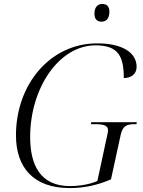

<svg xmlns="http://www.w3.org/2000/svg" viewBox="-20 -944 723 974"><path d="M495 -834C515 -834 535 -846 535 -885C535 -913 520 -924 499 -924C475 -924 459 -907 459 -874C459 -846 474 -834 495 -834ZM333 10C411 10 474 -5 543 -34L592 -259C602 -306 624 -314 662 -314H672L674 -324H443L441 -314H462C505 -314 528 -308 528 -283C528 -278 527 -269 525 -263L474 -26C439 -10 386 0 335 0C183 0 133 -109 133 -249C133 -497 279 -714 465 -714C581 -714 608 -657 608 -548C645 -548 673 -568 673 -605C673 -675 604 -724 473 -724C233 -724 61 -514 61 -258C61 -93 151 10 333 10Z"/></svg>

Font: Noto Serif Display Light
Style: Italic
Weight: 300
Italic angle: -12°
Designer: Monotype Design Team
Foundry: Monotype Imaging Inc.
Version: Version 2.009